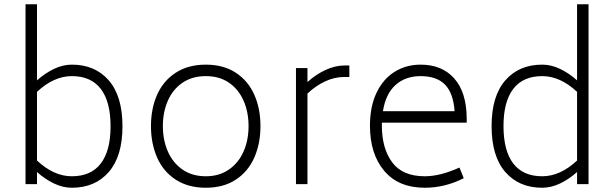

<svg xmlns="http://www.w3.org/2000/svg" viewBox="-20 -866 2888 903"><path d="M556 -272Q556 -131 491.5 -57Q427 17 318 17Q276 17 234 -3Q192 -23 154 -57V0H100V-846H154V-488Q192 -522 234 -542Q276 -562 318 -562Q427 -562 491.5 -488Q556 -414 556 -272ZM500 -272Q500 -388 454 -448Q408 -508 318 -508Q233 -508 154 -434V-111Q233 -37 318 -37Q408 -37 454 -97Q500 -157 500 -272Z M690 -273Q690 -355 719 -420.5Q748 -486 806.5 -524Q865 -562 948 -562Q1031 -562 1089 -524Q1147 -486 1176 -420.5Q1205 -355 1205 -273Q1205 -191 1176 -125Q1147 -59 1089 -21Q1031 17 948 17Q865 17 806.5 -21Q748 -59 719 -125Q690 -191 690 -273ZM1149 -273Q1149 -339 1125.5 -392.5Q1102 -446 1057 -477Q1012 -508 948 -508Q884 -508 838.5 -477Q793 -446 769.5 -392.5Q746 -339 746 -273Q746 -207 769.5 -153.5Q793 -100 838.5 -68.5Q884 -37 948 -37Q1011 -37 1056.5 -68.5Q1102 -100 1125.5 -153.5Q1149 -207 1149 -273Z M1623 -558V-504H1600Q1553 -504 1508.5 -483Q1464 -462 1426 -426V0H1372V-546H1426V-480Q1464 -515 1510 -536.5Q1556 -558 1600 -558Z M1776 -275Q1776 -168 1824.5 -102.5Q1873 -37 1978 -37Q2050 -37 2141 -78L2161 -28Q2073 17 1978 17Q1854 17 1787 -62.5Q1720 -142 1720 -274Q1720 -366 1751.5 -431Q1783 -496 1837 -529Q1891 -562 1958 -562Q2059 -562 2116.5 -497Q2174 -432 2175 -310V-289H1776ZM1781 -343H2118Q2112 -428 2073 -468Q2034 -508 1958 -508Q1887 -508 1840.5 -466.5Q1794 -425 1781 -343Z M2748 -846V0H2694V-57Q2656 -23 2614 -3Q2572 17 2530 17Q2421 17 2356.5 -57Q2292 -131 2292 -273Q2292 -414 2356.5 -488Q2421 -562 2530 -562Q2572 -562 2614 -542Q2656 -522 2694 -488V-846ZM2694 -111V-434Q2615 -508 2530 -508Q2440 -508 2394 -448Q2348 -388 2348 -273Q2348 -157 2394 -97Q2440 -37 2530 -37Q2615 -37 2694 -111Z"/></svg>

Font: Biryani UltraLight
Style: Regular
Weight: 250
Designer: Dan Reynolds and Mathieu Réguer
Foundry: Dan Reynolds and Mathieu Réguer
Version: Version 1.003; ttfautohint (v1.1) -l 5 -r 5 -G 72 -x 0 -D la